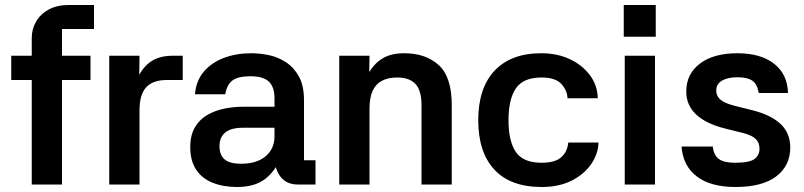

<svg xmlns="http://www.w3.org/2000/svg" viewBox="-20 -738 3217 768"><path d="M228 0H107V-586Q107 -622 124.5 -652Q142 -682 175 -700Q208 -718 255 -718H356V-622H228ZM25 -418V-515H342V-418Z M538 0H417V-515H538L537 -439Q559 -478 591 -496.5Q623 -515 671 -515H711V-418H647Q592 -418 565 -389Q538 -360 538 -296Z M1242 0H1171Q1127 0 1103 -30Q1079 -60 1077 -110L1101 -108Q1083 -55 1041 -22.5Q999 10 929 10Q873 10 830.5 -7Q788 -24 764.5 -59.5Q741 -95 741 -149Q741 -197 759.5 -228.5Q778 -260 809 -278Q840 -296 877 -303.5Q914 -311 951 -311H1078V-345Q1078 -390 1055.5 -411.5Q1033 -433 982 -433Q931 -433 909 -415.5Q887 -398 881 -361H760Q764 -414 794.5 -450.5Q825 -487 874.5 -506Q924 -525 985 -525Q1019 -525 1055.5 -517.5Q1092 -510 1124 -489Q1156 -468 1176 -431.5Q1196 -395 1196 -337V-97H1242ZM858 -153Q858 -117 879 -100Q900 -83 944 -83Q1007 -83 1042.5 -113Q1078 -143 1078 -193V-227H952Q904 -227 881 -208Q858 -189 858 -153Z M1458 0H1337V-515H1458L1457 -450Q1480 -487 1513 -506Q1546 -525 1597 -525Q1683 -525 1735 -477.5Q1787 -430 1787 -318V0H1666V-317Q1666 -377 1641.5 -402.5Q1617 -428 1569 -428Q1533 -428 1508 -415Q1483 -402 1470.5 -374.5Q1458 -347 1458 -303Z M2147 10Q2022 10 1957.5 -59.5Q1893 -129 1893 -257Q1893 -386 1958.5 -455.5Q2024 -525 2145 -525Q2209 -525 2259 -501.5Q2309 -478 2339.5 -437.5Q2370 -397 2371 -345H2250Q2249 -376 2225.5 -402Q2202 -428 2146 -428Q2073 -428 2043.5 -384.5Q2014 -341 2014 -257Q2014 -173 2043.5 -130Q2073 -87 2146 -87Q2201 -87 2225.5 -109.5Q2250 -132 2253 -168H2374Q2373 -123 2345 -82Q2317 -41 2266.5 -15.5Q2216 10 2147 10Z M2600 -515V0H2479V-515ZM2475 -718H2603V-591H2475Z M3015 -366Q3009 -402 2989 -415.5Q2969 -429 2930 -429Q2891 -429 2868 -415.5Q2845 -402 2845 -376Q2845 -354 2861 -340Q2877 -326 2914 -316L2986 -298Q3063 -279 3102 -242.5Q3141 -206 3141 -148Q3141 -75 3085 -32.5Q3029 10 2922 10Q2823 10 2767.5 -32Q2712 -74 2706 -152H2831Q2835 -117 2855.5 -102Q2876 -87 2920 -87Q2978 -87 2998 -102Q3018 -117 3018 -143Q3018 -167 3003 -182Q2988 -197 2952 -206L2880 -224Q2804 -243 2764.5 -280Q2725 -317 2725 -372Q2725 -442 2779.5 -483.5Q2834 -525 2930 -525Q3023 -525 3076.5 -483Q3130 -441 3132 -366Z"/></svg>

Font: Asta Sans
Style: Bold
Weight: 700
Designer: 42dot
Version: Version 1.000